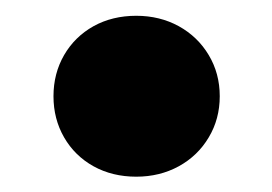

<svg xmlns="http://www.w3.org/2000/svg" viewBox="-20 -387 350 247"><path d="M48.8 -263.2Q48.8 -292.5 62.5 -316.2Q76.2 -339.8 100.3 -353.3Q124.5 -366.7 155.3 -366.7Q185.5 -366.7 210 -353.3Q234.4 -339.8 248.5 -316.2Q262.7 -292.5 262.7 -263.2Q262.7 -233.9 248.5 -210.2Q234.4 -186.5 210 -173.1Q185.5 -159.7 155.3 -159.7Q124.5 -159.7 100.3 -173.1Q76.2 -186.5 62.5 -210.2Q48.8 -233.9 48.8 -263.2Z"/></svg>

Font: Wanted Sans Black
Style: Regular
Weight: 900
Designer: Original Design by Kil Hyung-jin and Kang Hanbin, Wanted Lab, Inc; Hangeul from Source Han Sans by Jang Soo-young and Ka
Foundry: Wanted Lab, Inc.
Version: Version 1.003